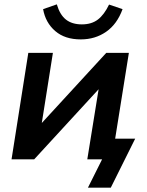

<svg xmlns="http://www.w3.org/2000/svg" viewBox="-20 -732 674 882"><path d="M351 -551Q278 -551 233.5 -589.5Q189 -628 178 -690L241 -712Q255 -664 283 -642Q311 -620 356 -620Q401 -620 430 -642.5Q459 -665 481 -711L543 -690Q518 -621 467.5 -586Q417 -551 351 -551ZM33 0 110 -489H223L172 -167L468 -489H572L509 -95H601L489 130H384L449 0H381L433 -322L137 0Z"/></svg>

Font: Nunito Sans
Style: Bold Italic
Weight: 700
Italic angle: -9°
Designer: Vernon Adams
Foundry: Vernon Adams
Version: Version 3.006; ttfautohint (v1.8.3)